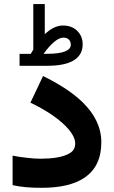

<svg xmlns="http://www.w3.org/2000/svg" viewBox="-20 -896 543 915"><path d="M73.2 -639.2V-582.5H205.1C312.5 -582.5 373.5 -614.3 374 -684.6C374 -710.4 365.2 -731.9 348.1 -749C330.6 -766.1 308.1 -774.4 280.3 -774.4C248.5 -774.4 220.2 -758.3 193.4 -732.9V-876.5H138.7V-659.7C135.3 -653.3 130.4 -646.5 126.5 -639.2ZM187.5 -639.2C222.2 -687.5 255.4 -716.8 282.7 -716.8C304.2 -716.8 317.4 -703.1 317.4 -683.1C317.4 -657.2 286.6 -639.6 204.6 -639.6ZM171.4 -139.6C153.3 -139.6 132.3 -141.1 108.4 -144C84 -146.5 61 -149.9 40 -154.3V-13.7C83 -3.9 126.5 -1 178.7 -1C349.6 -1 462.9 -61 462.9 -217.8C462.9 -368.2 322.8 -465.8 185.1 -533.7L125 -406.7C163.1 -388.7 198.2 -368.7 231 -346.2C295.4 -301.3 338.4 -252.9 338.4 -211.9C338.4 -191.9 330.1 -176.8 313.5 -166.5C279.8 -145.5 224.6 -139.6 171.4 -139.6Z"/></svg>

Font: Vazirmatn ExtraBold
Style: Regular
Weight: 800
Designer: Saber Rastikerdar
Foundry: Saber Rastikerdar
Version: Version 33.003